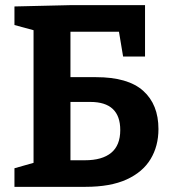

<svg xmlns="http://www.w3.org/2000/svg" viewBox="-20 -724 671 744"><path d="M36 0V-72L110 -93V-607L36 -627V-699L250 -704H542V-505H457L441 -601H253V-425H352Q476 -425 535 -372Q594 -319 594 -224Q594 -158 563.5 -107.5Q533 -57 470.5 -28.5Q408 0 311 0ZM330 -329H253V-103H309Q376 -103 411 -132Q446 -161 446 -220Q446 -329 330 -329Z"/></svg>

Font: Bitter
Style: Bold
Weight: 700
Designer: Sol Matas, and Bitter project Authors
Foundry: Sol Matas
Version: Version 2.001